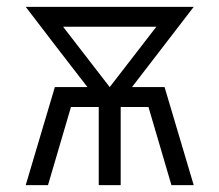

<svg xmlns="http://www.w3.org/2000/svg" viewBox="-20 -540 640 560"><path d="M55 0 140 -286H235Q190 -344 145 -402.5Q100 -461 55 -520H545L365 -286H460L545 0H480L413 -228H332V0H268V-228H187L120 0ZM300 -286 436 -462H164Z"/></svg>

Font: Iosevka Custom Light Extended
Style: Regular
Weight: 300
Width: 7
Monospace: yes
Designer: Belleve Invis
Foundry: Belleve Invis
Version: Version 11.2.4; ttfautohint (v1.8.4)